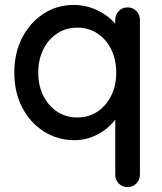

<svg xmlns="http://www.w3.org/2000/svg" viewBox="-20 -558 656 778"><path d="M497 -528Q518 -528 532.5 -513.5Q547 -499 547 -477V149Q547 171 532.5 185.5Q518 200 497 200Q475 200 461 185.5Q447 171 447 149V-123L467 -122Q467 -104 452.5 -81.5Q438 -59 413 -38Q388 -17 354 -3.5Q320 10 281 10Q213 10 157.5 -25.5Q102 -61 70 -122.5Q38 -184 38 -264Q38 -344 70 -405.5Q102 -467 156.5 -502.5Q211 -538 278 -538Q320 -538 356.5 -524Q393 -510 420 -488Q447 -466 462.5 -441.5Q478 -417 478 -395L447 -392V-477Q447 -498 461 -513Q475 -528 497 -528ZM293 -82Q340 -82 375.5 -106Q411 -130 431 -171Q451 -212 451 -264Q451 -316 431 -357Q411 -398 375.5 -422Q340 -446 293 -446Q247 -446 211 -422Q175 -398 155 -357Q135 -316 135 -264Q135 -212 155 -171Q175 -130 211 -106Q247 -82 293 -82Z"/></svg>

Font: Quicksand Light SemiBold
Style: Regular
Weight: 600
Version: Version 3.004